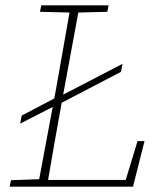

<svg xmlns="http://www.w3.org/2000/svg" viewBox="-20 -696 601 716"><path d="M437 -458 431 -428 195 -305 200 -335ZM198 -337 192 -305 55 -235 61 -265ZM16 0 21 -24 134 -28H142L139 0ZM121 0 189 -364Q203 -442 216.5 -520Q230 -598 244 -676H277L210 -313Q196 -235 182 -156.5Q168 -78 155 0ZM129 -652 134 -676H385L380 -652L263 -649H252ZM143 0 145 -25H459L443 -6L493 -170H519L476 0Z"/></svg>

Font: Source Serif 4 ExtraLight
Style: Italic
Weight: 250
Italic angle: -12°
Designer: Frank Grießhammer
Foundry: Adobe Systems Incorporated
Version: Version 4.004;hotconv 1.0.116;makeotfexe 2.5.65601